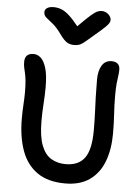

<svg xmlns="http://www.w3.org/2000/svg" viewBox="-64 -1044 802 1106"><g transform="rotate(5 336.5 -491.0)"><path d="M355 13Q255 13 193 -30.5Q131 -74 102.5 -153Q74 -232 74 -339Q74 -380 76.5 -420Q79 -460 79 -488Q79 -531 76 -558Q73 -585 69 -601.5Q65 -618 62 -632Q59 -646 59 -664Q59 -714 110 -714Q133 -714 152 -696.5Q171 -679 183 -639Q195 -599 195 -528Q195 -487 191.5 -434Q188 -381 188 -336Q188 -245 208 -193Q228 -141 264.5 -119.5Q301 -98 348 -98Q423 -98 458 -146.5Q493 -195 493 -305Q493 -364 491 -409Q489 -454 487.5 -498.5Q486 -543 486 -599Q486 -650 505 -681Q524 -712 561 -712Q583 -712 596 -701Q609 -690 609 -666Q609 -648 606 -630Q603 -612 600.5 -585Q598 -558 598 -515Q598 -461 601.5 -408.5Q605 -356 605 -298Q605 -206 578.5 -136Q552 -66 496.5 -26.5Q441 13 355 13ZM478 -995Q501 -995 517.5 -980Q534 -965 534 -948Q534 -940 529.5 -931Q525 -922 507 -904.5Q489 -887 451 -855Q421 -830 403.5 -814.5Q386 -799 372 -792.5Q358 -786 336 -786Q312 -786 295 -797Q278 -808 258 -835Q228 -878 203.5 -897.5Q179 -917 164.5 -929Q150 -941 150 -960Q150 -975 163.5 -984Q177 -993 201 -993Q223 -993 244 -985.5Q265 -978 289.5 -956.5Q314 -935 346 -895Q392 -942 416.5 -963Q441 -984 454 -989.5Q467 -995 478 -995Z"/></g></svg>

Font: Shantell Sans Normal
Style: Regular
Weight: 500
Designer: Stephen Nixon, Anya Danilova, Shantell Martin
Foundry: Arrow Type
Version: Version 1.009;[a7da0bfa3]